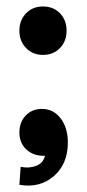

<svg xmlns="http://www.w3.org/2000/svg" viewBox="-20 -479 270 594"><path d="M112.8 -309.1Q81.5 -309.1 60.8 -330.3Q40 -351.6 40 -383.8Q40 -416.5 60.5 -437.7Q81.1 -459 112.8 -459Q145 -459 165.5 -438Q186 -417 186 -383.8Q186 -351.6 165.5 -330.3Q145 -309.1 112.8 -309.1ZM43.9 37.1Q69.3 42.5 91.6 34.2Q113.8 25.9 119.1 2.9Q84.5 4.4 62.3 -15.9Q40 -36.1 40 -68.8Q40 -101.1 59.6 -121.6Q79.1 -142.1 109.9 -142.1Q145 -142.1 167.5 -113Q189.9 -84 189.9 -38.1Q189.9 28.3 146.5 65.9Q103 103.5 40 92.8Z"/></svg>

Font: Apfel Grotezk Mittel
Style: Regular
Weight: 500
Designer: Luigi Gorlero
Foundry: © 2023, Luigi Gorlero & Collletttivo
Version: Version 2.000;Glyphs 3.2 (3217)